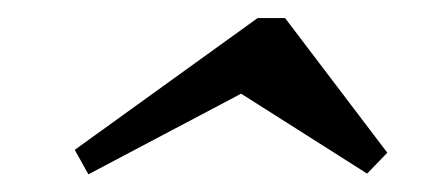

<svg xmlns="http://www.w3.org/2000/svg" viewBox="-20 -442 496 215"><path d="M79 -246.8 63.7 -274.2 268.5 -421.8H299.2L413.7 -271L391.1 -247.6L250 -337.1Z"/></svg>

Font: Playfair 9pt
Style: Italic
Weight: 400
Italic angle: -15.6°
Designer: Claus Eggers Sørensen
Foundry: Claus Eggers Sørensen
Version: Version 2.001;gftools[0.9.30]